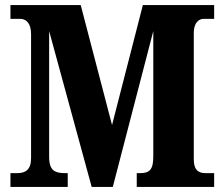

<svg xmlns="http://www.w3.org/2000/svg" viewBox="-20 -734 881 754"><path d="M21 0H246V-54H239C197 -54 173 -62 173 -118V-612L340 0H423L582 -612V-119C582 -69 568 -54 530 -54H517V0H821V-54H788C756 -54 741 -69 741 -109V-605C741 -645 761 -660 780 -660H821V-714H541L420 -243L297 -714H21V-660H59C81 -660 102 -645 102 -600V-113C102 -68 81 -54 47 -54H21Z"/></svg>

Font: Noto Serif Sinhala Condensed ExtraBold
Style: Regular
Weight: 800
Width: 3
Designer: Jelle Bosma - Monotype Design Team
Foundry: Monotype Imaging Inc.
Version: Version 2.007